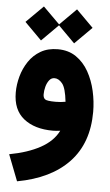

<svg xmlns="http://www.w3.org/2000/svg" viewBox="-59 -651 548 956"><g transform="rotate(5 215.0 -172.5)"><path d="M36.1 -527.8 121.1 -612.3 204.1 -529.8 286.6 -612.3 371.6 -527.3 286.6 -442.4 204.1 -525.4 121.1 -442.4ZM255.9 -2.9Q235.4 0 218.8 0Q127.4 0 73 -43.5Q18.6 -86.9 18.6 -173.8Q18.6 -213.4 29.8 -254.2Q41 -294.9 64.2 -329.6Q87.4 -364.3 123.5 -385.3Q159.7 -406.2 209 -406.2Q262.2 -406.2 300.5 -379.9Q338.9 -353.5 363.3 -310.1Q387.7 -266.6 399.4 -214.4Q411.1 -162.1 411.1 -110.4Q411.1 45.4 321.3 140.6Q231.4 235.8 63.5 266.6L12.7 135.7Q104.5 118.7 167 84.5Q229.5 50.3 255.9 -2.9ZM269.5 -148.9Q262.2 -216.8 244.1 -239Q226.1 -261.2 205.1 -261.2Q189 -261.2 178.5 -247.6Q168 -233.9 162.8 -214.4Q157.7 -194.8 157.7 -176.3Q157.7 -159.7 167 -152.1Q176.3 -144.5 221.2 -144.5Q245.6 -144.5 269.5 -148.9Z"/></g></svg>

Font: Vazir Black FD-WOL
Style: Black-FD-WOL
Weight: 900
Designer: Saber Rastikerdar
Foundry: Saber Rastikerdar
Version: Version 30.0.0